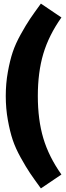

<svg xmlns="http://www.w3.org/2000/svg" viewBox="-20 -883 365 1066"><path d="M207 -863 321 -786Q251 -687 220.5 -584.5Q190 -482 190 -350Q190 -218 220.5 -115.5Q251 -13 321 86L207 163Q169 111 147 78.5Q125 46 95.5 -7Q66 -60 50.5 -106.5Q35 -153 23.5 -217Q12 -281 12 -350Q12 -419 23.5 -483Q35 -547 50.5 -593.5Q66 -640 95.5 -693Q125 -746 147 -778.5Q169 -811 207 -863Z"/></svg>

Font: FiraGO ExtraBold
Style: Regular
Weight: 800
Designer: bBox Type
Foundry: bBox Type GmbH
Version: Version 1.001;PS 001.001;hotconv 1.0.88;makeotf.lib2.5.64775